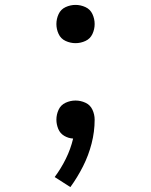

<svg xmlns="http://www.w3.org/2000/svg" viewBox="-20 -558 616 783"><path d="M288 -382Q309 -382 328.5 -391Q348 -400 357 -419.5Q366 -439 366 -460Q366 -481 357 -500.5Q348 -520 328.5 -529Q309 -538 288 -538Q267 -538 247.5 -529Q228 -520 219 -500.5Q210 -481 210 -460Q210 -439 219 -419.5Q228 -400 247.5 -391Q267 -382 288 -382ZM267 205Q296 165 318.5 120.5Q341 76 353.5 27.5Q366 -21 366 -70Q366 -91 357 -110.5Q348 -130 328.5 -139Q309 -148 288 -148Q267 -148 247.5 -139Q228 -130 219 -110.5Q210 -91 210 -70Q210 -51 217.5 -32.5Q225 -14 242 -4Q259 6 278 7V8Q268 50 248.5 89.5Q229 129 203 164Z"/></svg>

Font: Iosevka Sparkle
Style: Regular
Weight: 400
Designer: Belleve Invis
Foundry: Belleve Invis
Version: Version 4.5.0; ttfautohint (v1.8.3)